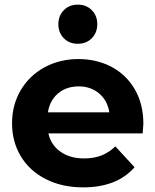

<svg xmlns="http://www.w3.org/2000/svg" viewBox="-20 -801 671 829"><path d="M596 -225H189Q200 -175 241 -146Q282 -117 343 -117Q385 -117 417.5 -129.5Q450 -142 478 -169L561 -79Q485 8 339 8Q248 8 178 -27.5Q108 -63 70 -126Q32 -189 32 -269Q32 -348 69.5 -411.5Q107 -475 172.5 -510.5Q238 -546 319 -546Q398 -546 462 -512Q526 -478 562.5 -414.5Q599 -351 599 -267Q599 -264 596 -225ZM187 -316H452Q444 -367 408 -397.5Q372 -428 320 -428Q267 -428 231 -398Q195 -368 187 -316ZM232 -697Q232 -733 255.5 -757Q279 -781 316 -781Q353 -781 376.5 -757Q400 -733 400 -697Q400 -660 376.5 -636Q353 -612 316 -612Q279 -612 255.5 -636Q232 -660 232 -697Z"/></svg>

Font: APTA Sans Regular
Style: Bold Italic
Weight: 700
Version: Version 7.200